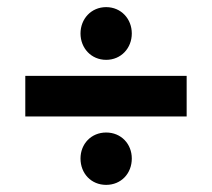

<svg xmlns="http://www.w3.org/2000/svg" viewBox="-20 -605 595 539"><path d="M51 -278H504V-392H51ZM206 -160C206 -118 236 -86 278 -86C320 -86 350 -118 350 -160C350 -201 320 -233 278 -233C236 -233 206 -201 206 -160ZM206 -511C206 -470 236 -437 278 -437C320 -437 350 -470 350 -511C350 -552 320 -585 278 -585C236 -585 206 -552 206 -511Z"/></svg>

Font: MV Cash SemiBold
Style: Regular
Weight: 600
Designer: Rodrigo Fuenzalida
Foundry: fragTYPE
Version: Version 1.100;Glyphs 3.1.2 (3151)